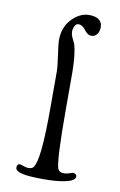

<svg xmlns="http://www.w3.org/2000/svg" viewBox="-83 -759 507 814"><g transform="rotate(10 170.5 -352.5)"><path d="M140.1 -450.7Q140.1 -472.7 133.1 -519.5Q126 -566.4 126 -585.9Q126 -640.6 160.2 -676.3Q194.3 -711.9 233.9 -711.9Q262.2 -711.9 276.6 -700.7Q291 -689.5 291 -670.4Q291 -650.4 281.7 -638.4Q272.5 -626.5 256.8 -626.5Q248 -626.5 240.2 -632.6Q232.4 -638.7 227.3 -646Q222.2 -653.3 213.9 -659.4Q205.6 -665.5 195.8 -665.5Q186 -665.5 180.2 -653.8Q174.3 -642.1 174.3 -629.9Q174.3 -618.7 179.2 -607.7Q184.1 -596.7 189.9 -585.4Q195.8 -574.2 200.7 -538.3Q205.6 -502.4 205.6 -446.8V-301.8Q205.6 -82 217.8 -48.3Q223.1 -32.2 245.1 -32.2Q254.9 -32.2 267.6 -36.6Q280.3 -41 284.2 -41Q289.6 -41 294.2 -37.1Q298.8 -33.2 298.8 -27.8Q298.8 -18.1 286.1 -10.5Q273.4 -2.9 241.9 2.2Q210.4 7.3 163.1 7.3Q97.7 7.3 69.8 0.2Q42 -6.8 42 -21.5Q42 -37.6 55.2 -37.6Q58.1 -37.6 70.1 -33Q82 -28.3 92.8 -28.3Q102.1 -28.3 107.7 -31.5Q113.3 -34.7 115.2 -38.1Q117.2 -41.5 120.6 -50.3Q140.1 -96.2 140.1 -295.4Z"/></g></svg>

Font: Cooper*
Style: Regular
Weight: 400
Designer: Owen Earl
Foundry: indestructible type*
Version: Version 0.001